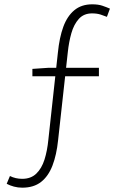

<svg xmlns="http://www.w3.org/2000/svg" viewBox="-20 -761 568 889"><path d="M83 108Q63 108 44.5 103Q26 98 11 90L26 54Q52 67 83 67Q123 67 148 43Q173 19 186 -22Q199 -63 204 -115L248 -517Q255 -587 273 -636.5Q291 -686 324 -713.5Q357 -741 407 -741Q435 -741 454 -734.5Q473 -728 489 -721L475 -683Q463 -688 446 -693.5Q429 -699 406 -699Q368 -699 345 -673.5Q322 -648 310.5 -607.5Q299 -567 294 -520L249 -112Q242 -44 223 5.5Q204 55 170 81.5Q136 108 83 108ZM130 -408V-442L203 -447H438V-408Z"/></svg>

Font: Noto Sans KR ExtraLight
Style: Regular
Weight: 250
Designer: Ryoko NISHIZUKA  (kana, bopomofo & ideographs); Paul D. Hunt (Latin, Greek & Cyrillic); Sandoll Communications , Soo-you
Foundry: Adobe
Version: Version 2.004-H2;hotconv 1.0.118;makeotfexe 2.5.65603